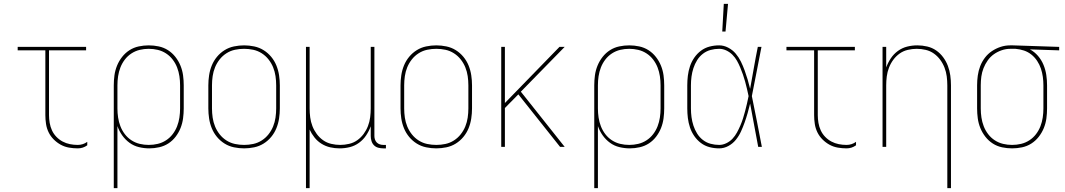

<svg xmlns="http://www.w3.org/2000/svg" viewBox="-20 -764 5540 999"><path d="M385 8Q362 8 339 4Q316 0 296 -11Q276 -22 259.5 -38.5Q243 -55 233 -75.5Q223 -96 219.5 -119Q216 -142 216 -165V-502H72V-520H428V-502H235V-165Q235 -145 238.5 -124.5Q242 -104 250.5 -85.5Q259 -67 273.5 -52Q288 -37 306 -27.5Q324 -18 344 -14Q364 -10 385 -10Q398 -10 410.5 -14Q423 -18 434 -26V-8Q423 0 410.5 4Q398 8 385 8Z M572 215V-320Q572 -346 575.5 -372Q579 -398 589 -422.5Q599 -447 615.5 -468Q632 -489 654 -503Q676 -517 702 -522.5Q728 -528 754 -528Q780 -528 806 -522.5Q832 -517 854 -503Q876 -489 892.5 -468Q909 -447 919 -422.5Q929 -398 932.5 -372Q936 -346 936 -320V-200Q936 -174 932.5 -148Q929 -122 919.5 -98Q910 -74 894 -53Q878 -32 856.5 -18Q835 -4 809 2Q783 8 757 8Q730 8 703 1.5Q676 -5 654 -21Q632 -37 616 -59.5Q600 -82 591 -108V215ZM754 -10Q778 -10 801 -15.5Q824 -21 844 -34Q864 -47 878.5 -66Q893 -85 901.5 -107Q910 -129 913.5 -152.5Q917 -176 917 -200V-320Q917 -344 913.5 -367.5Q910 -391 901.5 -413Q893 -435 878.5 -454Q864 -473 844 -486Q824 -499 801 -504.5Q778 -510 754 -510Q730 -510 707 -504.5Q684 -499 664 -486Q644 -473 629.5 -454Q615 -435 606.5 -413Q598 -391 594.5 -367.5Q591 -344 591 -320V-200Q591 -176 594.5 -152.5Q598 -129 606.5 -107Q615 -85 629.5 -66Q644 -47 664 -34Q684 -21 707 -15.5Q730 -10 754 -10Z M1250 8Q1224 8 1197.5 2.5Q1171 -3 1148.5 -17Q1126 -31 1109 -51.5Q1092 -72 1082 -96.5Q1072 -121 1068 -147.5Q1064 -174 1064 -200V-320Q1064 -346 1068 -372.5Q1072 -399 1082 -423.5Q1092 -448 1109 -468.5Q1126 -489 1148.5 -503Q1171 -517 1197.5 -522.5Q1224 -528 1250 -528Q1276 -528 1302.5 -522.5Q1329 -517 1351.5 -503Q1374 -489 1391 -468.5Q1408 -448 1418 -423.5Q1428 -399 1432 -372.5Q1436 -346 1436 -320V-200Q1436 -174 1432 -147.5Q1428 -121 1418 -96.5Q1408 -72 1391 -51.5Q1374 -31 1351.5 -17Q1329 -3 1302.5 2.5Q1276 8 1250 8ZM1250 -10Q1274 -10 1297.5 -15Q1321 -20 1341.5 -33Q1362 -46 1377 -65Q1392 -84 1401 -106Q1410 -128 1413.5 -152Q1417 -176 1417 -200V-320Q1417 -344 1413.5 -368Q1410 -392 1401 -414Q1392 -436 1377 -455Q1362 -474 1341.5 -487Q1321 -500 1297.5 -505Q1274 -510 1250 -510Q1226 -510 1202.5 -505Q1179 -500 1158.5 -487Q1138 -474 1123 -455Q1108 -436 1099 -414Q1090 -392 1086.5 -368Q1083 -344 1083 -320V-200Q1083 -176 1086.5 -152Q1090 -128 1099 -106Q1108 -84 1123 -65Q1138 -46 1158.5 -33Q1179 -20 1202.5 -15Q1226 -10 1250 -10Z M1572 215V-520H1591V-200Q1591 -177 1594 -153.5Q1597 -130 1605.5 -108Q1614 -86 1628 -67Q1642 -48 1661 -34.5Q1680 -21 1703.5 -15.5Q1727 -10 1750 -10Q1773 -10 1796.5 -15.5Q1820 -21 1839 -34.5Q1858 -48 1872 -67Q1886 -86 1894.5 -108Q1903 -130 1906 -153.5Q1909 -177 1909 -200V-520H1928V-56Q1928 -47 1931 -38Q1934 -29 1940.5 -22.5Q1947 -16 1956 -13Q1965 -10 1974 -10H1988V8H1974Q1961 8 1948 4.5Q1935 1 1926 -8Q1917 -17 1913 -30Q1909 -43 1909 -56V-107Q1900 -82 1885 -59.5Q1870 -37 1848 -21Q1826 -5 1800 1.5Q1774 8 1747 8Q1722 8 1698 2.5Q1674 -3 1653 -16Q1632 -29 1616.5 -48.5Q1601 -68 1591 -90V215Z M2250 8Q2224 8 2197.5 2.5Q2171 -3 2148.5 -17Q2126 -31 2109 -51.5Q2092 -72 2082 -96.5Q2072 -121 2068 -147.5Q2064 -174 2064 -200V-320Q2064 -346 2068 -372.5Q2072 -399 2082 -423.5Q2092 -448 2109 -468.5Q2126 -489 2148.5 -503Q2171 -517 2197.5 -522.5Q2224 -528 2250 -528Q2276 -528 2302.5 -522.5Q2329 -517 2351.5 -503Q2374 -489 2391 -468.5Q2408 -448 2418 -423.5Q2428 -399 2432 -372.5Q2436 -346 2436 -320V-200Q2436 -174 2432 -147.5Q2428 -121 2418 -96.5Q2408 -72 2391 -51.5Q2374 -31 2351.5 -17Q2329 -3 2302.5 2.5Q2276 8 2250 8ZM2250 -10Q2274 -10 2297.5 -15Q2321 -20 2341.5 -33Q2362 -46 2377 -65Q2392 -84 2401 -106Q2410 -128 2413.5 -152Q2417 -176 2417 -200V-320Q2417 -344 2413.5 -368Q2410 -392 2401 -414Q2392 -436 2377 -455Q2362 -474 2341.5 -487Q2321 -500 2297.5 -505Q2274 -510 2250 -510Q2226 -510 2202.5 -505Q2179 -500 2158.5 -487Q2138 -474 2123 -455Q2108 -436 2099 -414Q2090 -392 2086.5 -368Q2083 -344 2083 -320V-200Q2083 -176 2086.5 -152Q2090 -128 2099 -106Q2108 -84 2123 -65Q2138 -46 2158.5 -33Q2179 -20 2202.5 -15Q2226 -10 2250 -10Z M2918 0H2894L2677 -273L2607 -202V0H2588V-520H2607V-228L2891 -520H2918L2690 -287Z M3072 215V-320Q3072 -346 3075.5 -372Q3079 -398 3089 -422.5Q3099 -447 3115.5 -468Q3132 -489 3154 -503Q3176 -517 3202 -522.5Q3228 -528 3254 -528Q3280 -528 3306 -522.5Q3332 -517 3354 -503Q3376 -489 3392.5 -468Q3409 -447 3419 -422.5Q3429 -398 3432.5 -372Q3436 -346 3436 -320V-200Q3436 -174 3432.5 -148Q3429 -122 3419.5 -98Q3410 -74 3394 -53Q3378 -32 3356.5 -18Q3335 -4 3309 2Q3283 8 3257 8Q3230 8 3203 1.5Q3176 -5 3154 -21Q3132 -37 3116 -59.5Q3100 -82 3091 -108V215ZM3254 -10Q3278 -10 3301 -15.5Q3324 -21 3344 -34Q3364 -47 3378.5 -66Q3393 -85 3401.5 -107Q3410 -129 3413.5 -152.5Q3417 -176 3417 -200V-320Q3417 -344 3413.5 -367.5Q3410 -391 3401.5 -413Q3393 -435 3378.5 -454Q3364 -473 3344 -486Q3324 -499 3301 -504.5Q3278 -510 3254 -510Q3230 -510 3207 -504.5Q3184 -499 3164 -486Q3144 -473 3129.5 -454Q3115 -435 3106.5 -413Q3098 -391 3094.5 -367.5Q3091 -344 3091 -320V-200Q3091 -176 3094.5 -152.5Q3098 -129 3106.5 -107Q3115 -85 3129.5 -66Q3144 -47 3164 -34Q3184 -21 3207 -15.5Q3230 -10 3254 -10Z M3722 8Q3696 8 3671.5 1.5Q3647 -5 3627 -20Q3607 -35 3592.5 -56Q3578 -77 3570 -101Q3562 -125 3559 -150Q3556 -175 3556 -200V-320Q3556 -345 3559 -370Q3562 -395 3570 -419Q3578 -443 3592.5 -464Q3607 -485 3627 -500Q3647 -515 3671.5 -521.5Q3696 -528 3722 -528Q3746 -528 3769 -516Q3792 -504 3808 -485Q3824 -466 3835 -443.5Q3846 -421 3854.5 -397.5Q3863 -374 3870 -350.5Q3877 -327 3883 -302Q3893 -357 3902.5 -411.5Q3912 -466 3923 -520H3942Q3929 -456 3917 -391.5Q3905 -327 3892 -264Q3906 -198 3918.5 -132Q3931 -66 3944 0H3925Q3914 -56 3904 -112.5Q3894 -169 3883 -225Q3877 -200 3870 -175.5Q3863 -151 3854.5 -127Q3846 -103 3835.5 -80Q3825 -57 3809 -37Q3793 -17 3770 -4.5Q3747 8 3722 8ZM3722 -10Q3741 -10 3759.5 -19Q3778 -28 3791.5 -42.5Q3805 -57 3814.5 -74.5Q3824 -92 3832 -110.5Q3840 -129 3846 -148Q3852 -167 3857 -186Q3862 -205 3866.5 -224.5Q3871 -244 3875 -264Q3871 -283 3866.5 -302Q3862 -321 3857 -339.5Q3852 -358 3845.5 -376.5Q3839 -395 3831.5 -413Q3824 -431 3814.5 -448Q3805 -465 3791 -479Q3777 -493 3759 -501.5Q3741 -510 3722 -510Q3699 -510 3677 -504Q3655 -498 3637 -484Q3619 -470 3607 -450.5Q3595 -431 3588 -409.5Q3581 -388 3578 -365.5Q3575 -343 3575 -320V-200Q3575 -177 3578 -154.5Q3581 -132 3588 -110.5Q3595 -89 3607 -69.5Q3619 -50 3637 -36Q3655 -22 3677 -16Q3699 -10 3722 -10ZM3738 -600 3746 -744H3768L3755 -600Z M4385 8Q4362 8 4339 4Q4316 0 4296 -11Q4276 -22 4259.5 -38.5Q4243 -55 4233 -75.5Q4223 -96 4219.5 -119Q4216 -142 4216 -165V-502H4072V-520H4428V-502H4235V-165Q4235 -145 4238.5 -124.5Q4242 -104 4250.5 -85.5Q4259 -67 4273.5 -52Q4288 -37 4306 -27.5Q4324 -18 4344 -14Q4364 -10 4385 -10Q4398 -10 4410.5 -14Q4423 -18 4434 -26V-8Q4423 0 4410.5 4Q4398 8 4385 8Z M4909 215V-320Q4909 -343 4906 -366.5Q4903 -390 4894.5 -412Q4886 -434 4872 -453Q4858 -472 4839 -485.5Q4820 -499 4796.5 -504.5Q4773 -510 4750 -510Q4727 -510 4703.5 -504.5Q4680 -499 4661 -485.5Q4642 -472 4628 -453Q4614 -434 4605.5 -412Q4597 -390 4594 -366.5Q4591 -343 4591 -320V0H4572V-520H4591V-413Q4600 -438 4615 -460.5Q4630 -483 4652 -499Q4674 -515 4700 -521.5Q4726 -528 4753 -528Q4779 -528 4804.5 -522Q4830 -516 4851 -501.5Q4872 -487 4887.5 -466Q4903 -445 4912 -421Q4921 -397 4924.5 -371.5Q4928 -346 4928 -320V215Z M5246 8Q5220 8 5194 2.5Q5168 -3 5146 -17Q5124 -31 5107.5 -52Q5091 -73 5081 -97.5Q5071 -122 5067.5 -148Q5064 -174 5064 -200V-320Q5064 -345 5067.5 -370.5Q5071 -396 5080 -419.5Q5089 -443 5104.5 -463.5Q5120 -484 5141 -498Q5162 -512 5186 -520Q5210 -528 5236 -528H5250L5491 -520V-502L5339 -507Q5363 -494 5381 -473Q5399 -452 5409.5 -426.5Q5420 -401 5424 -374Q5428 -347 5428 -320V-200Q5428 -174 5424.5 -148Q5421 -122 5411 -97.5Q5401 -73 5384.5 -52Q5368 -31 5346 -17Q5324 -3 5298 2.5Q5272 8 5246 8ZM5246 -10Q5270 -10 5293 -15.5Q5316 -21 5336 -34Q5356 -47 5370.5 -66Q5385 -85 5393.5 -107Q5402 -129 5405.5 -152.5Q5409 -176 5409 -200V-320Q5409 -342 5406 -364Q5403 -386 5396 -407Q5389 -428 5376.5 -447Q5364 -466 5346.5 -480Q5329 -494 5308 -501Q5287 -508 5264 -510H5237Q5214 -510 5192 -502.5Q5170 -495 5151.5 -482Q5133 -469 5119.5 -450Q5106 -431 5097.5 -409.5Q5089 -388 5086 -365.5Q5083 -343 5083 -320V-200Q5083 -176 5086.5 -152.5Q5090 -129 5098.5 -107Q5107 -85 5121.5 -66Q5136 -47 5156 -34Q5176 -21 5199 -15.5Q5222 -10 5246 -10Z"/></svg>

Font: Iosevka Thin
Style: Regular
Weight: 100
Monospace: yes
Designer: Belleve Invis
Foundry: Belleve Invis
Version: Version 32.5.0; ttfautohint (v1.8.4)